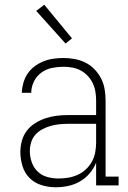

<svg xmlns="http://www.w3.org/2000/svg" viewBox="-20 -783 540 811"><path d="M215 8Q185 8 155.5 -1Q126 -10 105 -31Q84 -52 75 -81.5Q66 -111 66 -141Q66 -165 72.5 -188.5Q79 -212 93.5 -231Q108 -250 129 -263Q150 -276 172.5 -283.5Q195 -291 219 -294Q243 -297 268 -297H386V-358Q386 -377 383 -395.5Q380 -414 372 -431Q364 -448 351 -462Q338 -476 321.5 -485Q305 -494 286 -497.5Q267 -501 248 -501Q224 -501 199.5 -496Q175 -491 155 -476.5Q135 -462 123.5 -439Q112 -416 112 -391H72Q73 -413 79 -434Q85 -455 97 -472.5Q109 -490 126.5 -503Q144 -516 164 -524Q184 -532 205.5 -535Q227 -538 248 -538Q272 -538 296 -533.5Q320 -529 341 -518.5Q362 -508 379 -490.5Q396 -473 407 -451.5Q418 -430 422 -406Q426 -382 426 -358V-37H481V0H386V-96Q376 -71 358.5 -50.5Q341 -30 317.5 -16.5Q294 -3 267.5 2.5Q241 8 215 8ZM227 -29Q248 -29 268.5 -32.5Q289 -36 308 -44.5Q327 -53 342.5 -67.5Q358 -82 368 -100Q378 -118 382 -138.5Q386 -159 386 -180V-260H268Q249 -260 230 -258Q211 -256 193.5 -251Q176 -246 159 -237Q142 -228 129.5 -214Q117 -200 111.5 -181.5Q106 -163 106 -145Q106 -121 114 -98Q122 -75 139 -58.5Q156 -42 179.5 -35.5Q203 -29 227 -29ZM257 -599 133 -737 167 -763 284 -621Z"/></svg>

Font: Iosevka Slab Extralight
Style: Regular
Weight: 200
Monospace: yes
Designer: Belleve Invis
Foundry: Belleve Invis
Version: Version 11.1.1; ttfautohint (v1.8.3)